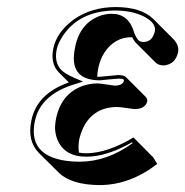

<svg xmlns="http://www.w3.org/2000/svg" viewBox="-20 -459 526 545"><path d="M255.9 -241.2Q260.3 -241.2 264.2 -241.2Q264.6 -241.2 275.4 -242.2Q312 -246.1 316.4 -246.1Q332 -245.6 337.9 -239.7L394.5 -183.1Q398.9 -177.2 397.9 -170.4Q391.6 -149.9 363.3 -149.4Q359.4 -149.4 339.8 -152.3Q318.8 -155.3 313.5 -155.3Q243.2 -155.3 214.8 -93.3Q208.5 -79.1 205.1 -64.5Q201.2 -43.5 204.1 -25.9Q214.8 -23.9 225.1 -23.9Q284.7 -24.4 358.9 -68.8L415 -12.2L426.3 6.3Q349.1 65.9 263.7 66.4Q182.6 65.9 147 31.2L90.3 -24.9Q56.6 -59.6 69.3 -118.2Q85 -192.4 172.9 -224.1Q174.3 -224.6 175.3 -225.1L146.5 -253.9Q122.6 -279.3 131.3 -321.8Q141.6 -369.1 190.4 -404.3Q240.2 -439 309.1 -439Q380.9 -438.5 415 -405.3L471.7 -348.6Q489.3 -330.1 485.4 -310.5Q478 -277.3 446.8 -273.4Q444.3 -273.4 442.9 -273.4Q429.2 -273.9 421.4 -281.7L364.7 -338.4Q359.4 -344.7 355 -353.5H354.5Q305.7 -353.5 276.9 -310.5Q264.6 -291.5 259.3 -267.6Q256.3 -252.4 255.9 -241.2ZM139.2 -123Q154.3 -193.8 215.3 -215.3Q235.4 -222.2 257.3 -222.2Q263.7 -222.2 288.6 -218.3Q303.7 -216.3 306.6 -215.8Q328.1 -216.8 331.5 -229Q332.5 -233.4 328.6 -234.4Q326.7 -234.9 325.2 -235.4Q320.8 -235.8 316.4 -235.8Q314.5 -235.8 287.6 -233.4Q266.1 -231.4 264.2 -231Q189.9 -231 189.5 -293Q189.5 -294.4 189.5 -294.9Q189.9 -309.6 193.4 -326.2Q208 -396 268.1 -415.5Q283.2 -419.9 296.9 -419.9Q344.2 -419.9 359.9 -369.6Q360.4 -367.7 360.8 -366.2Q369.6 -343.3 379.9 -340.8Q383.3 -340.3 386.2 -339.8Q410.6 -339.8 418 -365.2Q418.5 -367.7 419.4 -369.1Q424.8 -393.6 387.7 -412.6Q371.6 -420.4 352.1 -424.8Q331.5 -428.7 309.1 -429.2Q206.1 -429.2 158.2 -356.9Q145.5 -337.4 141.1 -319.8Q131.3 -272.9 165 -251.5Q175.8 -244.6 190.4 -238.3L215.8 -227.5L189.5 -219.2Q94.7 -189.5 79.1 -115.7Q60.1 -25.4 151.9 -5.4Q153.3 -4.9 153.8 -4.9Q177.7 0 207 0Q284.7 -0.5 356.4 -52.7L355 -55.2Q283.2 -14.2 225.1 -14.2Q162.6 -14.2 142.6 -63.5Q136.2 -80.1 136.2 -98.1Q136.7 -110.8 139.2 -123Z"/></svg>

Font: Linux Biolinum Shadow O
Style: Italic
Weight: 400
Italic angle: -12°
Designer: Philipp H. Poll
Foundry: Philipp H. Poll
Version: Version 0.6.2